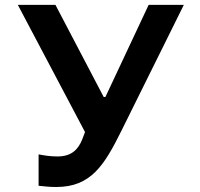

<svg xmlns="http://www.w3.org/2000/svg" viewBox="-20 -554 818 786"><path d="M53 -534 328 -13.5 316.5 17C300 57.5 273.5 86.5 215 86.5C184.5 86.5 159.5 82 138 78V206.5C167.5 209.5 182.5 211.5 210.5 211.5C351.5 211.5 406.5 123.5 476.5 -17.5L732.5 -534H588.5L411.5 -157H404.5L207 -534Z"/></svg>

Font: Monaspace Neon Wide
Style: Bold
Weight: 700
Width: 7
Designer: Riley Cran & the Lettermatic Team
Foundry: Lettermatic
Version: Version 1.000 (Monaspace Neon)